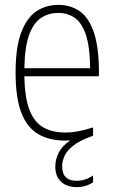

<svg xmlns="http://www.w3.org/2000/svg" viewBox="-20 -568 464 788"><path d="M296 200Q254 200 230.5 177.8Q207 155.5 207 116Q207 85 221.5 57.5Q236 30 268.5 8Q256.5 9 248 9Q182 9 136.5 -17.8Q91 -44.5 67.5 -105.5Q44 -166.5 44 -270Q44 -373.5 67 -434.5Q90 -495.5 129.5 -521.8Q169 -548 219 -548Q269.5 -548 307 -522Q344.5 -496 365.2 -435.2Q386 -374.5 386 -270V-255H80Q81.5 -167 101 -116.8Q120.5 -66.5 157.8 -45.2Q195 -24 250 -24Q273.5 -24 300.2 -29Q327 -34 362 -45V-11Q309 7.5 281.8 28.8Q254.5 50 244.8 72Q235 94 235 114Q235 174 295 174Q330.5 174 362 152V180Q348.5 189.5 331 194.8Q313.5 200 296 200ZM219 -515Q181 -515 150 -495.5Q119 -476 100.2 -426.5Q81.5 -377 80 -288H350Q349 -377 332 -426.5Q315 -476 285.8 -495.5Q256.5 -515 219 -515Z"/></svg>

Font: Encode Sans Condensed Thin
Style: Regular
Weight: 100
Width: 3
Designer: Multiple Designers
Foundry: Impallari Type
Version: Version 3.000; ttfautohint (v1.8.3) -l 8 -r 50 -G 200 -x 14 